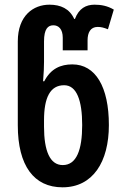

<svg xmlns="http://www.w3.org/2000/svg" viewBox="-20 -790 525 820"><path d="M247 10C377 10 445 -99 445 -256C445 -419 388 -515 289 -515C239 -515 197 -497 169 -443H164C167 -479 168 -505 168 -526V-613C168 -667 185 -682 208 -682C230 -682 248 -666 248 -629V-575H354V-618C354 -650 366 -675 397 -675C412 -675 423 -672 441 -665L466 -749C439 -765 412 -770 384 -770C347 -770 317 -754 300 -709H297C277 -753 239 -770 191 -770C123 -770 56 -724 56 -613V-255C56 -82 125 10 247 10ZM248 -85C193 -85 168 -146 168 -249V-276C168 -373 194 -426 254 -426C308 -426 331 -360 331 -256C331 -150 307 -85 248 -85Z"/></svg>

Font: Noto Sans Georgian ExtraCondensed SemiBold
Style: Regular
Weight: 600
Width: 2
Designer: Monotype Design Team, Akaki Razmadze
Foundry: Google LLC
Version: Version 2.005